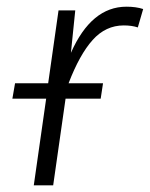

<svg xmlns="http://www.w3.org/2000/svg" viewBox="-20 -554 448 574"><path d="M408 -527 392 -472Q374 -478 350 -478Q296 -478 257 -434.5Q218 -391 185 -305H288L281 -259H176L139 0H81L118 -259H17L25 -305H124L155 -523H205L192 -396Q253 -534 358 -534Q387 -534 408 -527Z"/></svg>

Font: Fira Sans Light
Style: Italic
Weight: 300
Italic angle: -8°
Designer: bBox Type GmbH & Carrois Corporate GbR & Edenspiekermann AG
Foundry: bBox Type GmbH & Carrois Corporate GbR & Edenspiekermann AG
Version: Version 4.301